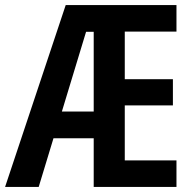

<svg xmlns="http://www.w3.org/2000/svg" viewBox="-22 -734 767 754"><path d="M671 0H346V-191H188L130 0H-2L236 -714H671V-610H468V-423H657V-320H468V-104H671ZM221 -296H346V-609H316Z"/></svg>

Font: Noto Sans Disp Cond SemBd
Style: Regular
Weight: 600
Width: 3
Designer: Monotype Design Team
Foundry: Monotype Imaging Inc.
Version: Version 2.000;GOOG;noto-source:20170915:90ef993387c0; ttfaut